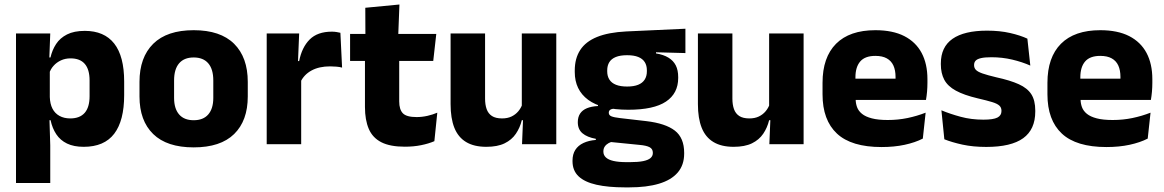

<svg xmlns="http://www.w3.org/2000/svg" viewBox="-20 -640 5165 852"><path d="M351.5 11.5Q307.5 11.5 277.5 -3Q247.5 -17.5 229.8 -44.2Q212 -71 204.5 -106.5H165L201 -209.5Q202 -179 212.8 -158Q223.5 -137 243.8 -125.8Q264 -114.5 292 -114.5Q334 -114.5 355.8 -139.2Q377.5 -164 377.5 -213V-283Q377.5 -332 356.2 -356.5Q335 -381 293 -381Q269.5 -381 250.2 -372Q231 -363 217.8 -348.2Q204.5 -333.5 198.5 -314.5L163.5 -385H204Q211.5 -418 229 -444.8Q246.5 -471.5 277.5 -487.2Q308.5 -503 356.5 -503Q442.5 -503 486.8 -446.8Q531 -390.5 531 -278V-218Q531 -104.5 486.8 -46.5Q442.5 11.5 351.5 11.5ZM51 172V-491.5H203L198 -359L201 -341.5V-152.5L199 -126.5L203 5V172Z M839.5 14Q720.5 14 659.8 -45.2Q599 -104.5 599 -212V-276.5Q599 -385.5 660 -445.8Q721 -506 839.5 -506Q958 -506 1018.8 -445.8Q1079.5 -385.5 1079.5 -276.5V-212Q1079.5 -104.5 1019 -45.2Q958.5 14 839.5 14ZM839.5 -106.5Q882 -106.5 904.2 -132.2Q926.5 -158 926.5 -205.5V-283Q926.5 -333 904.2 -359Q882 -385 839.5 -385Q797 -385 774.8 -359Q752.5 -333 752.5 -283V-205.5Q752.5 -158 774.8 -132.2Q797 -106.5 839.5 -106.5Z M1313.5 -276 1271.5 -369H1307.5Q1319.5 -430 1354.2 -464.8Q1389 -499.5 1452.5 -499.5Q1463.5 -499.5 1472.8 -498Q1482 -496.5 1490.5 -494.5L1498 -340Q1487.5 -343 1473.5 -344.2Q1459.5 -345.5 1445 -345.5Q1396 -345.5 1362.5 -327.2Q1329 -309 1313.5 -276ZM1163.5 0V-491.5H1307.5L1301 -334.5L1316.5 -332.5V0Z M1776.5 11Q1711 11 1672.2 -8.8Q1633.5 -28.5 1616.5 -68Q1599.5 -107.5 1599.5 -165.5V-440H1751.5V-190Q1751.5 -154 1767.8 -137.2Q1784 -120.5 1828.5 -120.5Q1853 -120.5 1877 -126Q1901 -131.5 1920.5 -140L1907.5 -13.5Q1882 -2.5 1848.8 4.2Q1815.5 11 1776.5 11ZM1533.5 -369.5V-489.5H1916L1902.5 -369.5ZM1601.5 -478.5 1601 -605.5 1752.5 -620 1747 -478.5Z M2132.5 -491.5V-202.5Q2132.5 -175.5 2139.5 -155.8Q2146.5 -136 2163 -125.2Q2179.5 -114.5 2208 -114.5Q2232 -114.5 2249.8 -123Q2267.5 -131.5 2279.8 -146Q2292 -160.5 2298 -178L2321.5 -106.5H2295.5Q2287.5 -73.5 2269.2 -46.5Q2251 -19.5 2219.2 -4Q2187.5 11.5 2138 11.5Q2083.5 11.5 2048.2 -9.8Q2013 -31 1996.2 -73Q1979.5 -115 1979.5 -178V-491.5ZM2448.5 -491.5V0H2296.5L2301.5 -123L2295.5 -137V-491.5Z M2768 -153Q2649.5 -153 2590 -197Q2530.5 -241 2530.5 -320.5V-327Q2530.5 -381 2554.8 -418.2Q2579 -455.5 2629.5 -476Q2680 -496.5 2759 -500.5L3021.5 -512.5V-404.5L2891 -408V-403Q2924.5 -397.5 2946.2 -384.2Q2968 -371 2978.8 -349.8Q2989.5 -328.5 2989.5 -297.5V-294Q2989.5 -225.5 2935.2 -189.2Q2881 -153 2768 -153ZM2760.5 79.5H2775.5Q2811.5 79.5 2833.8 75Q2856 70.5 2866.5 61.5Q2877 52.5 2877 39V38Q2877 20.5 2862.2 13Q2847.5 5.5 2818 3L2673 -11.5L2706.5 -13.5Q2691.5 -11 2680.8 -5Q2670 1 2663.8 10Q2657.5 19 2657.5 32V33Q2657.5 48 2668.5 58.5Q2679.5 69 2702.2 74.2Q2725 79.5 2760.5 79.5ZM2753 191.5Q2679 191.5 2626.8 179.8Q2574.5 168 2547.5 142.5Q2520.5 117 2520.5 75V73Q2520.5 44.5 2533 25Q2545.5 5.5 2569 -5.5Q2592.5 -16.5 2624 -19V-24Q2585.5 -31 2564.8 -48.5Q2544 -66 2544 -97.5V-98Q2544 -120.5 2554.2 -136Q2564.5 -151.5 2584.5 -159.8Q2604.5 -168 2633.5 -169.5V-186L2746.5 -157.5L2713.5 -158Q2696 -158 2688.8 -153.5Q2681.5 -149 2681.5 -140V-139.5Q2681.5 -128.5 2693.2 -123.8Q2705 -119 2731.5 -116L2848 -102.5Q2933 -92.5 2974.5 -60.5Q3016 -28.5 3016 38.5V41.5Q3016 92.5 2987.2 125.8Q2958.5 159 2904.2 175.2Q2850 191.5 2772 191.5ZM2763 -256Q2792.5 -256 2811.8 -263.8Q2831 -271.5 2840.8 -286.8Q2850.5 -302 2850.5 -323.5V-328Q2850.5 -349.5 2841 -364.5Q2831.5 -379.5 2812.2 -387.2Q2793 -395 2763 -395H2762.5Q2732 -395 2712.5 -387Q2693 -379 2683.8 -364Q2674.5 -349 2674.5 -327.5V-323.5Q2674.5 -302 2684.2 -286.8Q2694 -271.5 2713.5 -263.8Q2733 -256 2763 -256Z M3230 -491.5V-202.5Q3230 -175.5 3237 -155.8Q3244 -136 3260.5 -125.2Q3277 -114.5 3305.5 -114.5Q3329.5 -114.5 3347.2 -123Q3365 -131.5 3377.2 -146Q3389.5 -160.5 3395.5 -178L3419 -106.5H3393Q3385 -73.5 3366.8 -46.5Q3348.5 -19.5 3316.8 -4Q3285 11.5 3235.5 11.5Q3181 11.5 3145.8 -9.8Q3110.5 -31 3093.8 -73Q3077 -115 3077 -178V-491.5ZM3546 -491.5V0H3394L3399 -123L3393 -137V-491.5Z M3892 12.5Q3758 12.5 3694 -47.2Q3630 -107 3630 -221.5V-272.5Q3630 -385.5 3690 -445.8Q3750 -506 3864.5 -506Q3941.5 -506 3992.8 -479.8Q4044 -453.5 4069.8 -405Q4095.5 -356.5 4095.5 -288.5V-272Q4095.5 -253 4093.8 -233.2Q4092 -213.5 4089 -196.5H3951Q3953 -225.5 3953.5 -251.2Q3954 -277 3954 -298Q3954 -328.5 3944.5 -349.2Q3935 -370 3915.2 -381Q3895.5 -392 3864.5 -392Q3818.5 -392 3797.2 -367.2Q3776 -342.5 3776 -297V-252L3777 -235.5V-200.5Q3777 -181.5 3783.2 -164.5Q3789.5 -147.5 3805.2 -134.8Q3821 -122 3848.8 -114.8Q3876.5 -107.5 3919.5 -107.5Q3965 -107.5 4007 -116.2Q4049 -125 4087.5 -140L4075 -25Q4041 -7.5 3994.5 2.5Q3948 12.5 3892 12.5ZM3711 -196.5V-291H4058V-196.5Z M4356.5 12Q4298 12 4251 1.8Q4204 -8.5 4170.5 -22L4157.5 -150.5Q4196 -134.5 4242.8 -121.8Q4289.5 -109 4344 -109Q4387.5 -109 4405.8 -118.2Q4424 -127.5 4424 -147V-149Q4424 -162.5 4414.8 -171.2Q4405.5 -180 4382.8 -187Q4360 -194 4319 -203.5Q4257.5 -218 4221.5 -237.8Q4185.5 -257.5 4170.2 -286.2Q4155 -315 4155 -354.5V-358.5Q4155 -431.5 4207 -467.8Q4259 -504 4360 -504Q4417 -504 4462.5 -493.5Q4508 -483 4539 -468.5L4552 -349Q4516 -365 4471.8 -375.5Q4427.5 -386 4379 -386Q4349.5 -386 4332.8 -382Q4316 -378 4309.2 -370.5Q4302.5 -363 4302.5 -352V-350.5Q4302.5 -338.5 4310.5 -330Q4318.5 -321.5 4339.8 -314Q4361 -306.5 4401 -297Q4463 -283.5 4501 -266.2Q4539 -249 4556.5 -221.8Q4574 -194.5 4574 -149.5V-145Q4574 -65.5 4520.5 -26.8Q4467 12 4356.5 12Z M4890 12.5Q4756 12.5 4692 -47.2Q4628 -107 4628 -221.5V-272.5Q4628 -385.5 4688 -445.8Q4748 -506 4862.5 -506Q4939.5 -506 4990.8 -479.8Q5042 -453.5 5067.8 -405Q5093.5 -356.5 5093.5 -288.5V-272Q5093.5 -253 5091.8 -233.2Q5090 -213.5 5087 -196.5H4949Q4951 -225.5 4951.5 -251.2Q4952 -277 4952 -298Q4952 -328.5 4942.5 -349.2Q4933 -370 4913.2 -381Q4893.5 -392 4862.5 -392Q4816.5 -392 4795.2 -367.2Q4774 -342.5 4774 -297V-252L4775 -235.5V-200.5Q4775 -181.5 4781.2 -164.5Q4787.5 -147.5 4803.2 -134.8Q4819 -122 4846.8 -114.8Q4874.5 -107.5 4917.5 -107.5Q4963 -107.5 5005 -116.2Q5047 -125 5085.5 -140L5073 -25Q5039 -7.5 4992.5 2.5Q4946 12.5 4890 12.5ZM4709 -196.5V-291H5056V-196.5Z"/></svg>

Font: Anek Gurmukhi Medium
Style: Bold
Weight: 700
Version: Version 1.003